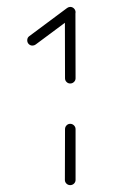

<svg xmlns="http://www.w3.org/2000/svg" viewBox="-20 -539 348 559"><path d="M184.4 0Q178.1 0 173.5 -4.4Q168.9 -8.9 168.9 -15.2L169.3 -163Q169.3 -169.3 173.7 -173.9Q178.1 -178.5 184.4 -178.5Q190.7 -178.5 195.4 -173.9Q200 -169.3 200 -163V-15.2Q200 -8.9 195.4 -4.4Q190.7 0 184.4 0ZM184.4 -518.9Q190.7 -518.9 195.4 -514.3Q200 -509.6 200 -503.3Q200 -495.6 193.7 -491.1L83.7 -409.3Q79.6 -406.3 74.4 -406.3Q68.1 -406.3 63.7 -410.7Q59.3 -415.2 59.3 -421.5Q59.3 -429.6 65.2 -433.7L175.2 -515.6Q180 -518.9 184.4 -518.9ZM184.4 -295.9Q178.1 -295.9 173.7 -300.4Q169.3 -304.8 169.3 -311.1L168.9 -503.3Q168.9 -509.6 173.5 -514.1Q178.1 -518.5 184.4 -518.5Q190.7 -518.5 195.2 -514.1Q199.6 -509.6 199.6 -503.3L200 -311.1Q200 -304.8 195.4 -300.4Q190.7 -295.9 184.4 -295.9Z"/></svg>

Font: 26F Galaxy Sans Ultra Light
Style: Regular
Weight: 200
Designer: C₂₉H₂₅N₃O₅
Version: Version 1.100